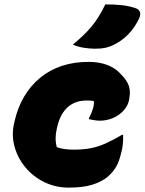

<svg xmlns="http://www.w3.org/2000/svg" viewBox="-20 -842 659 875"><path d="M384 -560Q432 -560 468.5 -546Q505 -532 527 -508Q559 -476 567 -451Q575 -426 570 -399L569 -390Q564 -361 543.5 -338.5Q523 -316 494.5 -304Q466 -292 435 -292Q422 -292 408 -294.5Q394 -297 385 -299L386 -305Q397 -325 403 -345Q409 -365 408 -381Q402 -383 393 -383.5Q384 -384 376 -384Q270 -384 241 -265L239 -256Q228 -211 239 -171Q257 -165 276 -162.5Q295 -160 316 -160Q359 -160 393 -166.5Q427 -173 460.5 -188Q494 -203 535 -227H541Q543 -183 532 -144Q523 -105 508 -80Q493 -55 469 -35Q442 -13 400 0Q358 13 293 13Q233 13 182 -12Q131 -37 96 -79Q61 -121 46.5 -173Q32 -225 44 -279L46 -288Q75 -415 163 -487.5Q251 -560 384 -560ZM460 -822Q501 -822 534.5 -818.5Q568 -815 600 -804Q629 -792 614 -758Q575 -675 497 -637Q479 -628 460 -624Q441 -620 412 -620Q389 -620 361 -624.5Q333 -629 312 -639Q364 -681 397.5 -721.5Q431 -762 460 -822Z"/></svg>

Font: Recursive Mn Csl St Blk
Style: Italic
Weight: 900
Italic angle: -15°
Monospace: yes
Version: Version 1.079;hotconv 1.0.112;makeotfexe 2.5.65598; ttfautoh